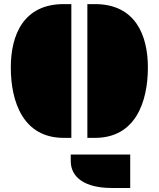

<svg xmlns="http://www.w3.org/2000/svg" viewBox="-20 -685 789 954"><path d="M414.1 0H452.1C652.8 0 714.8 -177.7 714.8 -350.1C714.8 -509.8 652.8 -664.6 452.1 -664.6H414.1ZM296.4 0H334.5V-664.6H296.4C95.7 -664.6 33.7 -509.8 33.7 -350.1C33.7 -177.7 95.7 0 296.4 0ZM331.5 83V115.2C331.5 198.2 404.3 249 535.2 249H627V83Z"/></svg>

Font: Plaster
Style: Regular
Weight: 400
Designer: Eben Sorkin
Foundry: Eben Sorkin
Version: Version 1.007